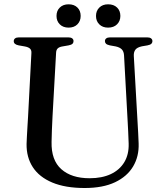

<svg xmlns="http://www.w3.org/2000/svg" viewBox="-20 -878 782 914"><path d="M588 -294.5 570.5 -614Q569.5 -632.5 560.2 -642.5Q551 -652.5 531 -657L503 -662Q489.5 -665 484.5 -670Q479.5 -675 479.5 -682.5Q479.5 -690.5 485.8 -695.2Q492 -700 503.5 -700H681.5Q693 -700 699.2 -695.2Q705.5 -690.5 705.5 -682.5Q705.5 -674.5 700.2 -669.5Q695 -664.5 682 -662L655.5 -657.5Q632.5 -652.5 624.2 -641Q616 -629.5 617 -611.5L635 -294Q636.5 -269 637.8 -244.8Q639 -220.5 640 -194.5Q642 -133.5 613.8 -85.8Q585.5 -38 527.8 -10.5Q470 17 383 17Q291 17 229 -9Q167 -35 136.2 -82.2Q105.5 -129.5 106.5 -193Q107 -206.5 108 -227Q109 -247.5 110.5 -271.8Q112 -296 113.5 -321L129.5 -625.5Q130.5 -639.5 122.5 -646.8Q114.5 -654 97.5 -657L69 -662Q45.5 -666.5 45.5 -682Q45.5 -690.5 51.8 -695.2Q58 -700 69.5 -700H306Q317.5 -700 323.8 -695.2Q330 -690.5 330 -682Q330 -674.5 324.8 -669.5Q319.5 -664.5 306.5 -662L277.5 -657Q262 -654.5 254.8 -647.5Q247.5 -640.5 247 -626.5L230 -323Q228 -286.5 227 -257Q226 -227.5 225.5 -202.5Q223.5 -115.5 272 -72.5Q320.5 -29.5 406.5 -29.5Q465.5 -29.5 507.5 -49.2Q549.5 -69 571.8 -106Q594 -143 592.5 -194.5Q591.5 -228.5 590.2 -251.5Q589 -274.5 588 -294.5ZM306.5 -746.5Q280.5 -746.5 264.8 -762Q249 -777.5 249 -802Q249 -827 264.8 -842.2Q280.5 -857.5 306.5 -857.5Q333 -857.5 348.5 -842.2Q364 -827 364 -802Q364 -778 348.5 -762.2Q333 -746.5 306.5 -746.5ZM494.5 -746.5Q468.5 -746.5 452.8 -762Q437 -777.5 437 -802Q437 -826.5 452.8 -842Q468.5 -857.5 494.5 -857.5Q521.5 -857.5 537.2 -842.2Q553 -827 553 -802Q553 -778 537.2 -762.2Q521.5 -746.5 494.5 -746.5Z"/></svg>

Font: Fraunces 16pt
Style: Regular
Weight: 400
Version: Version 1.000;[b76b70a41]